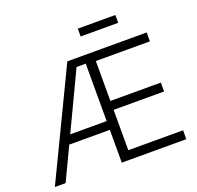

<svg xmlns="http://www.w3.org/2000/svg" viewBox="-151 -1064 1262 1227"><g transform="rotate(-20 480.5 -450.5)"><path d="M17.6 0 367.2 -727.5H906.7V-667H539.1V-395.5H882.3V-335H539.1V-60.5H911.6V0H472.7V-673.3H410.2L90.8 0ZM174.8 -223.1V-282.7H505.9V-223.1ZM756.8 -900.9V-847.7H501.5V-900.9Z"/></g></svg>

Font: Inter 24pt Light
Style: Regular
Weight: 300
Designer: Rasmus Andersson
Foundry: rsms
Version: Version 4.001;git-66647c0bb